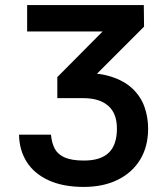

<svg xmlns="http://www.w3.org/2000/svg" viewBox="-20 -727 656 757"><path d="M310 10Q229 10 172 -16Q115 -42 85.5 -88.5Q56 -135 55 -196H181Q184 -163 196 -140.5Q208 -118 235.5 -106Q263 -94 311 -94Q377 -94 409 -125Q441 -156 441 -220Q441 -280 406.5 -310Q372 -340 309 -340H206V-423L472 -691L474 -603H87V-707H547L548 -622L287 -361L284 -439Q364 -442 417.5 -425Q471 -408 503.5 -376.5Q536 -345 550 -304.5Q564 -264 564 -220Q564 -149 532.5 -97.5Q501 -46 444 -18Q387 10 310 10Z"/></svg>

Font: Asta Sans
Style: Bold
Weight: 700
Designer: 42dot
Version: Version 1.000